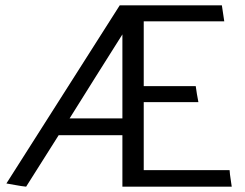

<svg xmlns="http://www.w3.org/2000/svg" viewBox="-20 -700 918 720"><path d="M439 0V-193H200L78 0Q59 -2 41 -5.5Q23 -9 4 -12Q110 -178 216.5 -346Q323 -514 429 -680H812L821 -620H519V-377H714Q716 -362 718.5 -347Q721 -332 724 -317H519V-62H841Q842 -46 844.5 -31Q847 -16 849 0ZM241 -256H439V-571Q390 -493 340 -414Q290 -335 241 -256Z"/></svg>

Font: Palanquin
Style: Regular
Weight: 400
Designer: Pria Ravichandran
Version: Version 1.0.4